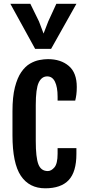

<svg xmlns="http://www.w3.org/2000/svg" viewBox="-20 -995 461 1022"><path d="M46.4 -275.4V-402.3Q46.4 -479.5 59.3 -530.3Q72.3 -581.1 93.3 -611.3Q114.3 -641.6 139.6 -656.2Q165 -670.9 189.9 -675.5Q214.8 -680.2 235.4 -680.2Q303.7 -680.2 346.2 -644Q388.7 -607.9 388.7 -532.2Q388.7 -509.3 386.5 -492.2Q384.3 -475.1 380.4 -459.5H286.6V-480.5Q286.6 -531.2 272.7 -559.8Q258.8 -588.4 231.4 -588.4Q201.7 -588.4 186 -555.4Q170.4 -522.5 170.4 -435.5V-244.6Q170.4 -156.7 184.3 -120.6Q198.2 -84.5 234.4 -84.5Q252.9 -84.5 269.8 -104.2Q286.6 -124 286.6 -177.2V-206.5H386.7V-175.8Q386.7 -80.1 345.7 -36.4Q304.7 7.3 220.7 7.3Q135.7 7.3 91.1 -59.1Q46.4 -125.5 46.4 -275.4ZM167 -734.9 35.2 -974.6H141.6L187.5 -880.9L211.9 -816.4L236.8 -880.9L279.8 -974.6H386.7L252 -734.9Z"/></svg>

Font: Fjalla One
Style: Regular
Weight: 400
Designer: Irina Smirnova, Eben Sorkin
Foundry: Sorkin Type
Version: Version 1.002; ttfautohint (v1.8.4.7-5d5b);gftools[0.9.25]